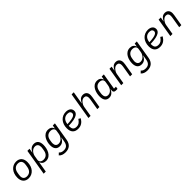

<svg xmlns="http://www.w3.org/2000/svg" viewBox="514 -2751 4973 4973"><g transform="rotate(-45 3000.5 -264.0)"><path d="M264.9 12.1C416.9 12.1 535.9 -112.9 535.9 -310C535.9 -438.9 468 -528.1 334.2 -528.1C182.9 -528.1 63.9 -403.1 63.9 -206C63.9 -77.1 133.2 12.1 264.9 12.1ZM143.1 -182.9C143.1 -195 144.2 -209.9 148.1 -234L158 -294C175.1 -396 234 -459.9 331 -459.9C408 -459.9 457 -420.1 457 -333.1C457 -321 456 -306.1 452.1 -282L442.1 -221.9C425.1 -120 366.1 -56.1 269.2 -56.1C192.1 -56.1 143.1 -95.9 143.1 -182.9Z M619.3 199.9H697.1L746.1 -89.8H749.3C771.3 -23.1 824.2 12.1 900.2 12.1C1082 12.1 1144.2 -190 1144.2 -328.1C1144.2 -459.9 1087 -528.1 983.3 -528.1C892 -528.1 840.2 -475.1 800.1 -394.2H797.2L817.1 -516H739ZM759.2 -170.1 778.1 -284.1C786.2 -332 809.3 -372.9 835.2 -402C871.1 -442.1 913 -459.2 956 -459.2C1028.1 -459.2 1065 -413 1065 -335.9C1065 -323.2 1064.3 -308.9 1061.1 -290.8L1049 -219.1C1033 -122.9 976.2 -57.2 877.1 -57.2C800.1 -57.2 747.2 -98 759.2 -170.1Z M1412.3 212C1541.2 212 1635.3 152 1661.2 0L1747.2 -516H1669.4L1654.1 -426.1H1651.3C1629.3 -492.9 1576.3 -528.1 1500.4 -528.1C1322.4 -528.1 1257.5 -334.2 1257.5 -201C1257.5 -74.9 1313.2 -5 1419.4 -5C1510.3 -5 1564.3 -56.1 1603.3 -138.8H1607.2L1586.3 -14.9C1567.1 99.1 1511.4 143.1 1417.3 143.1C1354.4 143.1 1312.1 122.9 1285.2 89.1L1231.2 141C1268.1 187.1 1329.2 212 1412.3 212ZM1337.4 -201C1337.4 -214.8 1339.1 -226.9 1342.3 -245L1351.2 -299C1367.2 -394.9 1426.1 -459.2 1523.4 -459.2C1600.1 -459.2 1653.4 -418 1641.3 -345.9L1625.4 -247.9C1616.1 -192.1 1587.4 -152 1568.2 -131C1531.2 -89.8 1489.3 -73.9 1446.4 -73.9C1374.3 -73.9 1337.4 -119 1337.4 -201Z M2077.4 12.1C2186.4 12.1 2256.4 -40.1 2314.3 -134.9L2259.6 -169C2201.3 -87 2158.4 -55 2084.5 -55C1976.6 -55 1955.3 -122.2 1955.3 -193.9C1955.3 -196 1955.3 -207 1956.3 -217C2285.5 -225.9 2332.4 -316.1 2332.4 -388.8C2332.4 -479 2258.5 -528.1 2157.3 -528.1C1991.5 -528.1 1873.6 -396 1873.6 -209.2C1873.6 -61.1 1947.4 12.1 2077.4 12.1ZM1962.4 -271 1963.4 -280.9C1978.3 -398.1 2046.5 -463.1 2150.6 -463.1C2225.5 -463.1 2252.5 -427.9 2252.5 -386C2252.5 -335.9 2214.5 -279.1 1962.4 -271Z M2459.5 0H2537.6L2585.6 -285.2C2595.5 -344.1 2633.5 -389.9 2644.5 -403.1C2673.7 -437.1 2708.5 -459.2 2753.6 -459.2C2811.4 -459.2 2839.5 -421.2 2839.5 -360.1C2839.5 -349.1 2838.4 -328.8 2834.5 -305L2783.7 0H2861.5L2913.7 -312.1C2917.6 -334.9 2919.7 -359 2919.7 -378.9C2919.7 -473 2865.4 -528.1 2779.5 -528.1C2696.7 -528.1 2645.6 -475.9 2607.6 -394.2H2603.7L2661.6 -740.1H2583.5Z M3213.8 12.1C3302.6 12.1 3352.6 -40.8 3392.8 -122.2H3395.6L3389.6 -84.9C3381.7 -38 3402.7 0 3466.6 0H3524.9L3536.6 -70H3465.6L3539.8 -516H3461.6L3446.7 -426.1H3443.5C3421.9 -492.9 3370.7 -528.1 3296.9 -528.1C3117.5 -528.1 3056.8 -326 3056.8 -187.9C3056.8 -56.1 3112.6 12.1 3213.8 12.1ZM3135.7 -180C3135.7 -192.8 3136.7 -207 3139.6 -225.1L3151.6 -296.9C3167.6 -393.1 3222.7 -459.2 3318.5 -459.2C3394.9 -459.2 3445.7 -418 3433.6 -345.9L3414.8 -231.9C3406.6 -185 3385.7 -144.2 3359.7 -114C3324.6 -73.9 3282.7 -57.2 3240.8 -57.2C3171.9 -57.2 3135.7 -103 3135.7 -180Z M3737.9 0 3785.9 -285.2C3795.8 -344.1 3833.8 -389.9 3844.8 -403.1C3873.9 -437.1 3908.7 -459.2 3953.8 -459.2C4011.7 -459.2 4039.8 -421.2 4039.8 -360.1C4039.8 -349.1 4038.7 -328.8 4034.8 -305L3984 0H4061.8L4114 -312.1C4117.9 -334.9 4120 -359 4120 -378.9C4120 -473 4065.7 -528.1 3979.8 -528.1C3897 -528.1 3845.9 -475.9 3807.9 -394.2H3804L3823.9 -516H3745.7L3659.8 0Z M4413 212C4541.9 212 4636 152 4661.9 0L4747.9 -516H4670.1L4654.8 -426.1H4652C4630 -492.9 4577.1 -528.1 4501.1 -528.1C4323.2 -528.1 4258.2 -334.2 4258.2 -201C4258.2 -74.9 4313.9 -5 4420.1 -5C4511 -5 4565 -56.1 4604 -138.8H4608L4587 -14.9C4567.8 99.1 4512.1 143.1 4418 143.1C4355.1 143.1 4312.9 122.9 4285.9 89.1L4231.9 141C4268.8 187.1 4329.9 212 4413 212ZM4338.1 -201C4338.1 -214.8 4339.8 -226.9 4343 -245L4351.9 -299C4367.9 -394.9 4426.8 -459.2 4524.1 -459.2C4600.9 -459.2 4654.1 -418 4642 -345.9L4626.1 -247.9C4616.8 -192.1 4588.1 -152 4568.9 -131C4532 -89.8 4490.1 -73.9 4447.1 -73.9C4375 -73.9 4338.1 -119 4338.1 -201Z M5078.1 12.1C5187.1 12.1 5257.1 -40.1 5315 -134.9L5260.3 -169C5202.1 -87 5159.1 -55 5085.2 -55C4977.3 -55 4956 -122.2 4956 -193.9C4956 -196 4956 -207 4957 -217C5286.2 -225.9 5333.1 -316.1 5333.1 -388.8C5333.1 -479 5259.2 -528.1 5158 -528.1C4992.2 -528.1 4874.3 -396 4874.3 -209.2C4874.3 -61.1 4948.2 12.1 5078.1 12.1ZM4963.1 -271 4964.1 -280.9C4979 -398.1 5047.2 -463.1 5151.3 -463.1C5226.2 -463.1 5253.2 -427.9 5253.2 -386C5253.2 -335.9 5215.2 -279.1 4963.1 -271Z M5538.4 0 5586.3 -285.2C5596.2 -344.1 5634.2 -389.9 5645.2 -403.1C5674.4 -437.1 5709.2 -459.2 5754.3 -459.2C5812.1 -459.2 5840.2 -421.2 5840.2 -360.1C5840.2 -349.1 5839.1 -328.8 5835.2 -305L5784.4 0H5862.2L5914.4 -312.1C5918.3 -334.9 5920.5 -359 5920.5 -378.9C5920.5 -473 5866.1 -528.1 5780.2 -528.1C5697.4 -528.1 5646.3 -475.9 5608.3 -394.2H5604.4L5624.3 -516H5546.2L5460.2 0Z"/></g></svg>

Font: Margiela Mono Italic Italic
Style: Regular
Weight: 400
Designer: Mike Abbink, Paul van der Laan, Pieter van Rosmalen
Foundry: Bold Monday
Version: Version 2.003 2021